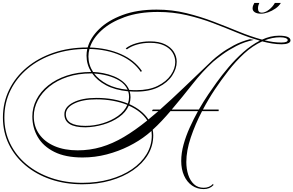

<svg xmlns="http://www.w3.org/2000/svg" viewBox="-70 -1027 2014 1318"><path d="M495 238Q377 238 277.5 204Q178 170 104.5 108Q31 46 -9.5 -37.5Q-50 -121 -50 -220Q-50 -323 -7 -411Q36 -499 114 -564Q192 -629 297.5 -665Q403 -701 527 -701Q530 -701 532 -701Q550 -768 611 -827.5Q672 -887 771.5 -924Q871 -961 1005 -961Q1111 -961 1208.5 -937Q1306 -913 1396 -878.5Q1486 -844 1569 -810Q1652 -776 1729 -755Q1757 -768 1786 -775Q1815 -782 1845 -782Q1924 -782 1924 -749Q1924 -737 1907.5 -730Q1891 -723 1864 -723Q1831 -723 1797.5 -728.5Q1764 -734 1730 -743Q1664 -713 1606 -659.5Q1548 -606 1497.5 -541Q1447 -476 1405 -413Q1383 -380 1362.5 -345.5Q1342 -311 1323 -275H1431V-264H1317Q1270 -174 1239.5 -83Q1209 8 1209 85Q1209 132 1222 172.5Q1235 213 1261.5 237.5Q1288 262 1328 262Q1368 262 1393 235L1395 244Q1370 271 1328 271Q1283 271 1248 246.5Q1213 222 1193.5 178.5Q1174 135 1174 78Q1174 24 1190 -34.5Q1206 -93 1232.5 -151.5Q1259 -210 1289 -264H1100Q1071 -230 1040.5 -197.5Q1010 -165 978 -136Q982 -117 982 -98Q982 -26 945.5 35Q909 96 843 141.5Q777 187 688 212.5Q599 238 495 238ZM973 -264 979 -275H1029Q1106 -343 1194 -427.5Q1282 -512 1387 -612Q1406 -630 1444 -658.5Q1482 -687 1534 -715Q1586 -743 1646 -758L1672 -753Q1608 -740 1553 -711.5Q1498 -683 1457 -653Q1416 -623 1393 -603Q1320 -537 1251 -449Q1182 -361 1109 -275H1295Q1328 -332 1360.5 -380Q1393 -428 1417 -461Q1453 -511 1499.5 -566Q1546 -621 1600 -669Q1654 -717 1714 -748Q1639 -769 1559.5 -802Q1480 -835 1393.5 -868Q1307 -901 1212 -923Q1117 -945 1013 -945Q884 -945 786.5 -910Q689 -875 628 -819.5Q567 -764 547 -701Q667 -697 760.5 -655.5Q854 -614 904 -540L897 -533Q848 -606 756.5 -647Q665 -688 544 -691Q537 -665 537 -640Q537 -582 569 -533Q601 -532 638 -525Q675 -518 711 -503.5Q747 -489 775 -466Q803 -443 817 -410Q840 -408 865 -408Q953 -408 1012.5 -437.5Q1072 -467 1102.5 -511.5Q1133 -556 1133 -601Q1133 -636 1114.5 -666Q1096 -696 1057.5 -714.5Q1019 -733 960 -733Q912 -733 870.5 -721Q829 -709 801 -688L793 -695Q823 -718 867 -730.5Q911 -743 960 -743Q1022 -743 1062.5 -723Q1103 -703 1123 -671.5Q1143 -640 1143 -603Q1143 -555 1111.5 -507.5Q1080 -460 1018 -429Q956 -398 864 -398Q841 -398 820 -400Q826 -381 826 -360Q826 -335 818 -312Q906 -272 949 -207Q981 -233 1017 -264ZM1852 -771Q1825 -771 1798.5 -765.5Q1772 -760 1747 -750Q1776 -743 1804.5 -739Q1833 -735 1861 -735Q1905 -735 1905 -752Q1905 -760 1891 -765.5Q1877 -771 1852 -771ZM-40 -220Q-40 -123 0 -41Q40 41 112 101Q184 161 281.5 194.5Q379 228 495 228Q597 228 684 203.5Q771 179 835.5 135Q900 91 936 31.5Q972 -28 972 -98Q972 -113 970 -128Q955 -115 940 -103Q885 -59 814 -23.5Q743 12 662.5 33Q582 54 497 54Q379 54 302.5 15.5Q226 -23 189 -87Q152 -151 152 -228Q152 -288 180 -343Q208 -398 261 -440.5Q314 -483 388.5 -508Q463 -533 556 -533Q524 -585 524 -645Q524 -668 529 -691H527Q405 -691 301.5 -656Q198 -621 121.5 -557.5Q45 -494 2.5 -408Q-40 -322 -40 -220ZM162 -228Q162 -158 199.5 -105.5Q237 -53 304.5 -24Q372 5 463 5Q548 5 625.5 -18Q703 -41 780 -86.5Q857 -132 941 -200Q900 -264 814 -302Q794 -256 747 -223Q700 -190 639 -172Q578 -154 516 -153Q372 -153 372 -243Q372 -293 433 -324Q494 -355 592 -355Q653 -355 707.5 -345Q762 -335 808 -316Q816 -338 816 -362Q816 -382 810 -400Q719 -409 657.5 -442Q596 -475 563 -523Q559 -523 556 -523Q466 -523 393.5 -499Q321 -475 269.5 -433.5Q218 -392 190 -339Q162 -286 162 -228ZM576 -522Q608 -480 665 -449.5Q722 -419 806 -411Q789 -449 751 -472.5Q713 -496 666 -508Q619 -520 576 -522ZM382 -243Q382 -163 516 -163Q577 -163 636 -181Q695 -199 740 -231Q785 -263 804 -307Q760 -325 706 -335Q652 -345 592 -345Q498 -345 440 -316.5Q382 -288 382 -243ZM1817 -1007H1858Q1845 -985 1821 -968.5Q1797 -952 1770.5 -942.5Q1744 -933 1722 -933Q1694 -933 1679 -943Q1664 -953 1664 -969Q1664 -980 1667.5 -989Q1671 -998 1676 -1007H1710Q1706 -998 1703.5 -989Q1701 -980 1701 -969Q1701 -940 1727 -940Q1750 -940 1776 -960Q1802 -980 1817 -1007Z"/></svg>

Font: Ballet 16pt
Style: Regular
Weight: 400
Designer: Maximiliano R. Sproviero
Foundry: Omnibus-Type
Version: Version 1.100; ttfautohint (v1.8.3)